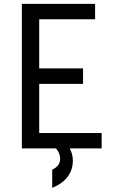

<svg xmlns="http://www.w3.org/2000/svg" viewBox="-20 -752 626 973"><path d="M90.8 0V-732.4H461.9V-654.3H178.7V-405.3H400.9V-327.1H178.7V-78.1H495.1V0H333Q349.1 27.8 349.1 61.5Q349.1 156.2 244.6 200.2V107.9Q284.7 88.9 284.7 53.7Q284.7 22.9 263.2 0Z"/></svg>

Font: Consola Mono
Style: Book
Weight: 400
Monospace: yes
Version: Version 2.001